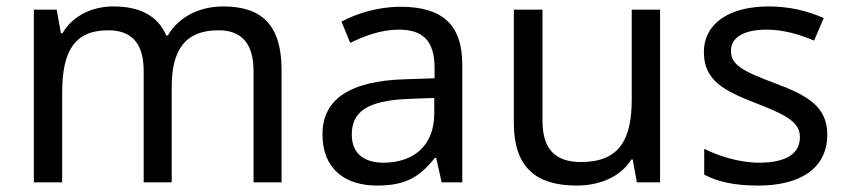

<svg xmlns="http://www.w3.org/2000/svg" viewBox="-20 -566 2633 596"><path d="M673 -546C603 -546 537 -517 501 -456H496C470 -517 414 -546 332 -546C268 -546 207 -519 174 -463H169L156 -536H85V0H173V-278C173 -403 208 -472 316 -472C391 -472 426 -429 426 -345V0H513V-296C513 -410 554 -472 658 -472C732 -472 767 -429 767 -345V0H854V-349C854 -487 794 -546 673 -546Z M1223 -545C1153 -545 1087 -524 1040 -499L1067 -433C1111 -454 1162 -474 1218 -474C1288 -474 1329 -444 1329 -355V-323L1238 -320C1063 -315 981 -256 981 -149C981 -40 1053 10 1150 10C1240 10 1283 -17 1330 -76H1334L1351 0H1415V-365C1415 -490 1353 -545 1223 -545ZM1249 -259 1328 -262V-214C1328 -110 1260 -61 1170 -61C1112 -61 1072 -88 1072 -148C1072 -216 1115 -254 1249 -259Z M2029 -536H1941V-257C1941 -132 1902 -63 1783 -63C1702 -63 1664 -105 1664 -191V-536H1575V-185C1575 -49 1641 10 1770 10C1839 10 1905 -15 1940 -71H1944L1957 0H2029Z M2548 -148C2548 -234 2489 -269 2387 -307C2284 -346 2249 -364 2249 -409C2249 -449 2288 -474 2360 -474C2412 -474 2462 -459 2507 -440L2537 -510C2487 -532 2431 -546 2366 -546C2246 -546 2165 -495 2165 -404C2165 -316 2227 -284 2331 -244C2436 -204 2463 -180 2463 -140C2463 -92 2425 -61 2336 -61C2273 -61 2208 -83 2166 -104V-24C2207 -2 2259 10 2334 10C2465 10 2548 -44 2548 -148Z"/></svg>

Font: Noto Sans Brahmi
Style: Regular
Weight: 400
Designer: Monotype Design Team
Foundry: Monotype Imaging Inc.
Version: Version 2.004